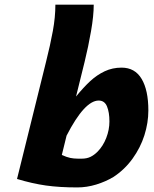

<svg xmlns="http://www.w3.org/2000/svg" viewBox="-20 -799 668 831"><path d="M346.2 -531.2 309.1 -381.3Q341.8 -421.4 370.6 -448Q399.4 -474.6 433.1 -490.5Q466.8 -506.3 506.3 -506.3Q564 -506.3 593 -457.5Q622.1 -408.7 622.1 -320.8Q622.1 -267.6 605 -213.6Q587.9 -159.7 553.7 -112.3Q519.5 -64.9 471.2 -33.2Q437 -12.7 396.2 -0.2Q355.5 12.2 314.5 12.2Q237.3 12.2 178.7 3.9Q120.1 -4.4 53.7 -24.4L179.2 -531.2Q197.8 -605 208.7 -664.8Q219.7 -724.6 219.7 -778.8H385.7Q385.7 -731.4 374 -664.1Q362.3 -596.7 346.2 -531.2ZM317.9 -112.3H334Q355.5 -112.3 371.6 -120.1Q387.7 -127.9 402.3 -142.6Q426.3 -167 439.9 -202.1Q453.6 -237.3 453.6 -273.4Q453.6 -313 443.1 -338.4Q432.6 -363.8 407.2 -363.8Q346.2 -363.8 268.1 -211.9L247.6 -128.4Q268.6 -118.7 284.2 -115.5Q299.8 -112.3 317.9 -112.3Z"/></svg>

Font: Lesson One Extra
Style: Italic
Weight: 800
Italic angle: -14°
Designer: But Ko, Victor Gaultney, Annie Olsen, Julie Remington, Don Collingsworth, Eric Hays, Becca Hirsbrunner
Version: Version 1.100